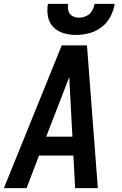

<svg xmlns="http://www.w3.org/2000/svg" viewBox="-30 -969 626 989"><path d="M-10 0H107L171 -168H348L357 0H474L418 -735H288ZM208 -265 295 -490Q303 -511 311 -531.5Q319 -552 327 -573Q327 -552 328.5 -531.5Q330 -511 331 -490L343 -265ZM362 -789Q396 -789 430 -798Q464 -807 493.5 -829.5Q523 -852 539 -883.5Q555 -915 561 -949H457Q454 -930 443.5 -912.5Q433 -895 414.5 -886.5Q396 -878 377 -878Q359 -878 343 -886.5Q327 -895 322.5 -913Q318 -931 321 -949H217Q211 -916 217 -883.5Q223 -851 245 -829Q267 -807 298 -798Q329 -789 362 -789Z"/></svg>

Font: Iosevka Sparkle Semibold
Style: Italic
Weight: 600
Italic angle: -9°
Designer: Belleve Invis
Foundry: Belleve Invis
Version: Version 4.5.0; ttfautohint (v1.8.3)